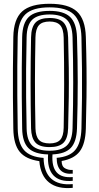

<svg xmlns="http://www.w3.org/2000/svg" viewBox="-20 -828 514 992"><path d="M355.8 142.5Q277.8 149.8 233.6 114.8Q189.5 79.8 183.2 4.5Q113.8 -5 82 -43.5Q50.2 -82 48.8 -163.2Q47.2 -248.2 46.8 -323.6Q46.2 -399 46.8 -474.8Q47.2 -550.5 48.8 -637Q50.5 -728.8 94.1 -768.6Q137.8 -808.5 236.5 -808.5Q334 -808.5 377.4 -768.6Q420.8 -728.8 423.5 -637.5Q426.2 -549.5 427 -475.6Q427.8 -401.8 426.9 -327.1Q426 -252.5 423.5 -163Q421.2 -84.8 392.2 -46.1Q363.2 -7.5 298.5 3.8Q298.2 32 316.5 41.9Q334.8 51.8 355.8 50V69.2Q273.2 76.8 272.8 -12.5Q340 -18.2 369.2 -53.6Q398.5 -89 400.8 -164Q403 -249 403.6 -322.9Q404.2 -396.8 403.6 -472Q403 -547.2 400.8 -636.5Q398.5 -719 360.1 -754.5Q321.8 -790 236.5 -790Q148.5 -790 111 -753.8Q73.5 -717.5 71.5 -636.5Q70 -559.2 69.4 -486Q68.8 -412.8 69.4 -334.5Q70 -256.2 71.5 -164Q73 -87.8 104.2 -52.4Q135.5 -17 205.2 -12.2Q206.5 61.2 245 95.5Q283.5 129.8 355.8 123.2ZM355.8 106.2Q288 112.5 255.6 77.6Q223.2 42.8 228.5 -30.2Q158 -31.8 126.9 -62.8Q95.8 -93.8 94.5 -164Q93 -251 92.5 -328Q92 -405 92.5 -480.1Q93 -555.2 94.5 -636.5Q96 -709 128.8 -740.4Q161.5 -771.8 236.5 -771.8Q309.2 -771.8 342.2 -740.4Q375.2 -709 377.8 -635.8Q381.5 -516.2 381.6 -405.1Q381.8 -294 377.8 -164.5Q375.5 -95.2 346.1 -64.1Q316.8 -33 251.2 -30.2Q242.2 96.8 355.8 86.8ZM236.5 -49.2Q296.2 -49.2 324.6 -75.4Q353 -101.5 354.8 -165.2Q358.2 -289 358.2 -401.1Q358.2 -513.2 354.8 -635Q353 -700.2 324.5 -726.8Q296 -753.2 236.5 -753.2Q174.8 -753.2 146.8 -726.4Q118.8 -699.5 117.5 -635.8Q115.5 -547.2 114.9 -473.1Q114.2 -399 115 -325.4Q115.8 -251.8 117.5 -164.5Q118.8 -102.8 146.4 -76Q174 -49.2 236.5 -49.2ZM236.5 -68Q183.5 -68 162.6 -92Q141.8 -116 140.5 -164.5Q138 -287.5 138 -398.4Q138 -509.2 140.5 -635Q141.5 -688.8 164 -711.9Q186.5 -735 236.5 -735Q286.5 -735 308.5 -711.5Q330.5 -688 332 -634.8Q334.5 -547.8 335.4 -474.8Q336.2 -401.8 335.4 -328Q334.5 -254.2 332 -165.5Q330.5 -113 308.1 -90.5Q285.8 -68 236.5 -68ZM236.5 -87Q274 -87 291.1 -105.6Q308.2 -124.2 309 -167.8Q311 -279 311.4 -389.5Q311.8 -500 309 -632.8Q308 -679.2 290.6 -698Q273.2 -716.8 236.5 -716.8Q198.2 -716.8 181.2 -697.8Q164.2 -678.8 163.2 -634.8Q160.8 -519 160.6 -407.2Q160.5 -295.5 163.2 -165.5Q164.2 -124 180.9 -105.5Q197.5 -87 236.5 -87Z"/></svg>

Font: Big Shoulders Inline Text
Style: Bold
Weight: 700
Designer: Patric King
Foundry: XO Type Co
Version: Version 1.000